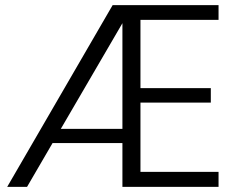

<svg xmlns="http://www.w3.org/2000/svg" viewBox="-20 -725 914 745"><path d="M828 0H455V-170H184L85 0H8L417 -705H828V-648H525V-383H798V-327H525V-58H828ZM455 -225V-635L216 -225Z"/></svg>

Font: Ulagadi Sans Light
Style: Regular
Weight: 300
Designer: Ninad Kale (Devanagari), Jonny Pinhorn (Latin)
Foundry: Indian Type Foundry
Version: Version 3.01;March 29, 2020;FontCreator 12.0.0.2522 64-bit; 